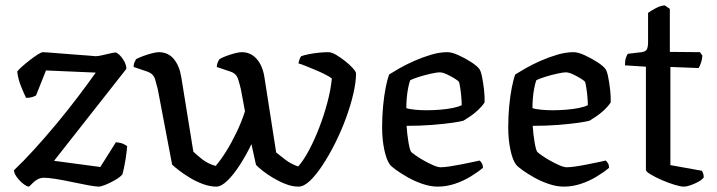

<svg xmlns="http://www.w3.org/2000/svg" viewBox="-20 -694 2666 714"><path d="M88 0Q80 0 66.5 -10.5Q53 -21 42.5 -35.5Q32 -50 32 -61Q66 -93 107 -138Q148 -183 190 -233.5Q232 -284 269.5 -333.5Q307 -383 336 -424L151 -432L114 -339Q111 -337 101 -333.5Q91 -330 77 -330Q69 -346 58 -373.5Q47 -401 44 -428Q49 -435 62 -446.5Q75 -458 91 -470.5Q107 -483 120.5 -491.5Q134 -500 140 -500Q145 -500 164 -498.5Q183 -497 208 -495Q233 -493 259.5 -491Q286 -489 306.5 -487.5Q327 -486 336 -485Q345 -485 362 -489Q379 -493 394.5 -496.5Q410 -500 413 -498Q425 -492 437.5 -473.5Q450 -455 450 -438L181 -96L353 -73L411 -165Q426 -164 437 -159.5Q448 -155 453 -150Q452 -143 451 -131.5Q450 -120 447.5 -105Q445 -90 442 -74.5Q439 -59 435 -45Q426 -35 408 -24.5Q390 -14 372.5 -7Q355 0 347 0Q336 0 308.5 -5Q281 -10 248.5 -17Q216 -24 187.5 -28.5Q159 -33 144 -33Q130 -33 118.5 -26.5Q107 -20 88 0Z M784 0Q761 0 735 -9.5Q709 -19 686 -33Q663 -47 645.5 -60.5Q628 -74 620 -82L567 -361Q563 -378 557 -398.5Q551 -419 530 -427L477 -445Q477 -457 481 -464Q485 -471 486 -474Q497 -480 513.5 -486Q530 -492 546 -496Q562 -500 570 -500Q605 -500 626 -475Q647 -450 654 -408L699 -130Q710 -119 731.5 -102Q753 -85 782 -77Q801 -99 821 -131Q841 -163 859.5 -201.5Q878 -240 891 -280L876 -361Q872 -379 865.5 -399.5Q859 -420 839 -427L786 -445Q787 -457 790.5 -464Q794 -471 796 -474Q806 -480 822 -486Q838 -492 854 -496Q870 -500 879 -500Q912 -500 934 -475.5Q956 -451 963 -409L1007 -127Q1018 -118 1040 -101Q1062 -84 1089 -75Q1110 -99 1130 -137Q1150 -175 1167.5 -220.5Q1185 -266 1197.5 -313Q1210 -360 1214 -402Q1207 -408 1189.5 -417Q1172 -426 1152.5 -434Q1133 -442 1116 -449Q1099 -456 1090 -458Q1092 -469 1094.5 -475Q1097 -481 1100 -485Q1111 -489 1128.5 -492.5Q1146 -496 1165.5 -498Q1185 -500 1201 -500Q1213 -500 1230 -490Q1247 -480 1264 -466.5Q1281 -453 1292.5 -440Q1304 -427 1304 -421Q1304 -389 1294 -345.5Q1284 -302 1266.5 -254.5Q1249 -207 1226.5 -162Q1204 -117 1180 -80.5Q1156 -44 1133 -22Q1110 0 1090 0Q1067 0 1042.5 -9.5Q1018 -19 995.5 -32.5Q973 -46 956 -59.5Q939 -73 932 -81L915 -158Q896 -118 872.5 -81.5Q849 -45 826 -22.5Q803 0 784 0Z M1608 0Q1581 0 1551.5 -10Q1522 -20 1496.5 -34.5Q1471 -49 1453 -62Q1435 -75 1430 -82Q1417 -99 1409 -137.5Q1401 -176 1401 -220Q1401 -261 1404.5 -298.5Q1408 -336 1414 -367Q1420 -398 1427 -417Q1441 -426 1465.5 -440Q1490 -454 1520.5 -467.5Q1551 -481 1583 -490.5Q1615 -500 1644 -500Q1660 -500 1684.5 -489Q1709 -478 1731.5 -463.5Q1754 -449 1762 -438Q1768 -431 1772.5 -408.5Q1777 -386 1780 -360Q1783 -334 1782 -313Q1772 -298 1757.5 -284.5Q1743 -271 1728 -261Q1713 -251 1703 -245Q1693 -242 1662 -237.5Q1631 -233 1587 -229.5Q1543 -226 1492 -226Q1494 -194 1499 -165Q1504 -136 1509 -129Q1513 -125 1526.5 -115.5Q1540 -106 1557 -96.5Q1574 -87 1591 -79.5Q1608 -72 1619 -72Q1631 -72 1651.5 -75Q1672 -78 1694.5 -82.5Q1717 -87 1736 -91Q1755 -95 1764 -97Q1768 -93 1772 -86.5Q1776 -80 1776 -70Q1757 -54 1730 -37.5Q1703 -21 1671.5 -10.5Q1640 0 1608 0ZM1565 -284Q1590 -284 1616 -286Q1642 -288 1664 -292.5Q1686 -297 1697 -303Q1697 -315 1695.5 -333Q1694 -351 1691.5 -367Q1689 -383 1687 -389Q1685 -393 1671.5 -401.5Q1658 -410 1642 -417.5Q1626 -425 1615 -425Q1605 -425 1582.5 -420Q1560 -415 1537.5 -408Q1515 -401 1505 -395Q1501 -383 1497.5 -365Q1494 -347 1492.5 -327.5Q1491 -308 1491 -292Q1502 -288 1523.5 -286Q1545 -284 1565 -284Z M2077 0Q2050 0 2020.5 -10Q1991 -20 1965.5 -34.5Q1940 -49 1922 -62Q1904 -75 1899 -82Q1886 -99 1878 -137.5Q1870 -176 1870 -220Q1870 -261 1873.5 -298.5Q1877 -336 1883 -367Q1889 -398 1896 -417Q1910 -426 1934.5 -440Q1959 -454 1989.5 -467.5Q2020 -481 2052 -490.5Q2084 -500 2113 -500Q2129 -500 2153.5 -489Q2178 -478 2200.5 -463.5Q2223 -449 2231 -438Q2237 -431 2241.5 -408.5Q2246 -386 2249 -360Q2252 -334 2251 -313Q2241 -298 2226.5 -284.5Q2212 -271 2197 -261Q2182 -251 2172 -245Q2162 -242 2131 -237.5Q2100 -233 2056 -229.5Q2012 -226 1961 -226Q1963 -194 1968 -165Q1973 -136 1978 -129Q1982 -125 1995.5 -115.5Q2009 -106 2026 -96.5Q2043 -87 2060 -79.5Q2077 -72 2088 -72Q2100 -72 2120.5 -75Q2141 -78 2163.5 -82.5Q2186 -87 2205 -91Q2224 -95 2233 -97Q2237 -93 2241 -86.5Q2245 -80 2245 -70Q2226 -54 2199 -37.5Q2172 -21 2140.5 -10.5Q2109 0 2077 0ZM2034 -284Q2059 -284 2085 -286Q2111 -288 2133 -292.5Q2155 -297 2166 -303Q2166 -315 2164.5 -333Q2163 -351 2160.5 -367Q2158 -383 2156 -389Q2154 -393 2140.5 -401.5Q2127 -410 2111 -417.5Q2095 -425 2084 -425Q2074 -425 2051.5 -420Q2029 -415 2006.5 -408Q1984 -401 1974 -395Q1970 -383 1966.5 -365Q1963 -347 1961.5 -327.5Q1960 -308 1960 -292Q1971 -288 1992.5 -286Q2014 -284 2034 -284Z M2523 0Q2511 0 2488 -7Q2465 -14 2441 -24.5Q2417 -35 2399.5 -45.5Q2382 -56 2382 -62V-446L2304 -451Q2304 -469 2308 -480Q2312 -491 2315 -494L2366 -500Q2381 -502 2385.5 -510.5Q2390 -519 2390 -538V-646Q2402 -655 2419.5 -664Q2437 -673 2452 -674L2471 -661V-501L2583 -500L2592 -487Q2591 -472 2586.5 -459.5Q2582 -447 2578 -441L2473 -445V-80L2590 -59Q2592 -56 2594.5 -50Q2597 -44 2597 -34Q2590 -25 2576 -17.5Q2562 -10 2547.5 -5Q2533 0 2523 0Z"/></svg>

Font: Texturina 12pt
Style: Regular
Weight: 400
Designer: Guillermo Torres Carreño
Foundry: Omnibus-Type
Version: Version 1.002